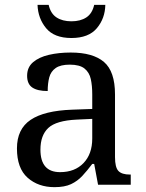

<svg xmlns="http://www.w3.org/2000/svg" viewBox="-20 -763 603 793"><path d="M205 10Q138 10 94 -29Q50 -68 50 -150Q50 -230 106.5 -268Q163 -306 278 -310L361 -313V-373Q361 -409 355 -436.5Q349 -464 329 -480Q309 -496 268 -496Q230 -496 210 -482Q190 -468 183.5 -443.5Q177 -419 177 -387Q135 -387 113.5 -401.5Q92 -416 92 -450Q92 -485 116.5 -506Q141 -527 182 -536.5Q223 -546 272 -546Q364 -546 409.5 -507Q455 -468 455 -373V-114Q455 -72 469 -57Q483 -42 517 -42H520V0H385L369 -86H361Q340 -58 320 -36.5Q300 -15 273.5 -2.5Q247 10 205 10ZM228 -52Q289 -52 325 -89.5Q361 -127 361 -191V-272L297 -269Q212 -265 179.5 -234.5Q147 -204 147 -145Q147 -52 228 -52ZM275 -606Q204 -606 170.5 -646.5Q137 -687 135 -743H181Q189 -707 213.5 -691Q238 -675 275 -675Q312 -675 336.5 -691Q361 -707 369 -743H415Q414 -687 380 -646.5Q346 -606 275 -606Z"/></svg>

Font: NotoSerif-Regular
Style: Regular
Weight: 400
Designer: Monotype Design Team
Foundry: Monotype Imaging Inc.
Version: Version 2.007; ttfautohint (v1.8) -l 8 -r 50 -G 200 -x 14 -D